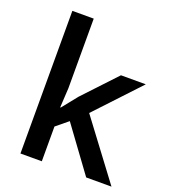

<svg xmlns="http://www.w3.org/2000/svg" viewBox="-138 -861 849 961"><g transform="rotate(20 286.0 -380.0)"><path d="M192.9 -285.2 257.8 -366.2 420.9 -540H553.2L335.9 -308.1L566.9 0H432.1L258.8 -236.8L195.8 -185.1V0H82V-759.8H195.8V-389.2L189.9 -285.2Z"/></g></svg>

Font: f2_44652          
Style: Regular
Weight: 600
Foundry: Ascender Corporation
Version: Version 1.10